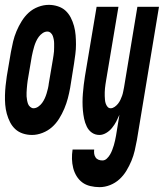

<svg xmlns="http://www.w3.org/2000/svg" viewBox="-38 -548 675 791"><path d="M94 8Q74 8 56 2Q38 -4 25 -16Q12 -28 3.5 -44.5Q-5 -61 -10 -79.5Q-15 -98 -16.5 -117Q-18 -136 -17.5 -155.5Q-17 -175 -15 -194.5Q-13 -214 -10 -234L7 -334Q11 -356 16 -377Q21 -398 30 -419.5Q39 -441 51.5 -461Q64 -481 80.5 -496Q97 -511 119 -519.5Q141 -528 163 -528Q182 -528 200.5 -522Q219 -516 232 -504Q245 -492 253.5 -475.5Q262 -459 267 -440.5Q272 -422 273.5 -403Q275 -384 275 -364.5Q275 -345 272.5 -325.5Q270 -306 267 -286L251 -186Q247 -164 241.5 -143Q236 -122 227 -100.5Q218 -79 205.5 -59Q193 -39 176 -24Q159 -9 137 -0.5Q115 8 94 8ZM100 -102Q110 -102 119.5 -108.5Q129 -115 135.5 -124Q142 -133 146.5 -143Q151 -153 154 -163Q157 -173 159.5 -183.5Q162 -194 163 -204L180 -304Q181 -312 182.5 -320Q184 -328 184.5 -336.5Q185 -345 185 -353Q185 -361 185 -369Q185 -377 183.5 -385Q182 -393 179.5 -400Q177 -407 171 -412.5Q165 -418 157 -418Q147 -418 137.5 -411.5Q128 -405 121.5 -396Q115 -387 110.5 -377Q106 -367 103 -357Q100 -347 97.5 -336.5Q95 -326 93 -316L76 -216Q75 -208 74 -200Q73 -192 72.5 -183.5Q72 -175 71.5 -167Q71 -159 71.5 -151Q72 -143 73.5 -135Q75 -127 77.5 -120Q80 -113 86.5 -107.5Q93 -102 100 -102ZM372 223Q353 223 334 218.5Q315 214 301 203.5Q287 193 277.5 177.5Q268 162 263.5 144Q259 126 258.5 107Q258 88 261 68H350Q349 77 350 85Q351 93 355.5 100Q360 107 367.5 110Q375 113 384 113Q394 113 402 105.5Q410 98 415.5 88.5Q421 79 424.5 69.5Q428 60 431 50.5Q434 41 436 31Q438 21 440 11L454 -75Q448 -61 441 -47.5Q434 -34 423.5 -21Q413 -8 399 0Q385 8 372 8Q354 8 340.5 -1.5Q327 -11 319.5 -26.5Q312 -42 308.5 -59Q305 -76 303.5 -93Q302 -110 302 -127.5Q302 -145 303.5 -163Q305 -181 307 -198.5Q309 -216 312 -234L360 -520H450L399 -216Q398 -208 396.5 -200Q395 -192 394.5 -184Q394 -176 393.5 -168Q393 -160 393.5 -152Q394 -144 394.5 -136.5Q395 -129 397.5 -121.5Q400 -114 405 -108Q410 -102 418 -102Q426 -102 434 -107.5Q442 -113 448 -120.5Q454 -128 458 -136.5Q462 -145 465 -153.5Q468 -162 469.5 -170.5Q471 -179 473 -188L528 -520H617L526 29Q522 51 517 72.5Q512 94 503.5 114.5Q495 135 483 155Q471 175 454 190.5Q437 206 415.5 214.5Q394 223 372 223Z"/></svg>

Font: Iosevka Extrabold Extended
Style: Italic
Weight: 800
Width: 7
Italic angle: -9°
Monospace: yes
Designer: Belleve Invis
Foundry: Belleve Invis
Version: Version 32.5.0; ttfautohint (v1.8.4)